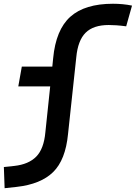

<svg xmlns="http://www.w3.org/2000/svg" viewBox="-60 -762 717 1014"><path d="M-35.6 231.9 -39.6 120.1 15.6 114.3Q91.3 106 131.6 64.9Q171.9 23.9 179.7 -64.5L205.1 -305.7H36.6L55.2 -410.2H216.3L220.7 -454.1Q234.9 -605 311.5 -673.6Q388.2 -742.2 536.6 -742.2Q589.8 -742.2 637.2 -732.4L606.4 -623Q576.7 -627 554.7 -628.4Q532.7 -629.9 514.2 -629.9Q433.1 -629.9 392.1 -589.1Q351.1 -548.3 342.8 -459L299.3 -54.2Q286.1 82.5 220.7 146.7Q155.3 210.9 27.3 225.1Z"/></svg>

Font: Cascadia Code NF SemiBold
Style: Italic
Weight: 600
Italic angle: -10°
Monospace: yes
Designer: Aaron Bell
Foundry: Saja Typeworks
Version: Version 2404.023; ttfautohint (v1.8.4)